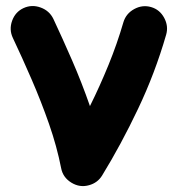

<svg xmlns="http://www.w3.org/2000/svg" viewBox="-20 -569 589 641"><path d="M58.6 -542Q86.4 -554.7 115.7 -543.9Q145 -533.2 158.2 -505.9Q188 -442.4 220.5 -367.9Q252.9 -293.5 280.3 -214.8Q313.5 -281.7 342.3 -352.3Q371.1 -422.9 392.1 -495.1Q400.9 -523.9 428.2 -538.8Q455.6 -553.7 484.4 -545.4Q513.2 -537.1 528.1 -509.5Q543 -481.9 534.7 -453.1Q497.6 -324.7 440.9 -205.6Q384.3 -86.4 320.8 17.1Q305.7 41.5 277.3 49.3Q246.6 58.1 218.3 40.8Q189.9 23.4 184.1 -7.8Q169.9 -80.1 143.6 -155.5Q117.2 -231 85.4 -304.2Q53.7 -377.4 22.9 -442.4Q9.8 -470.2 20.5 -499.8Q31.2 -529.3 58.6 -542Z"/></svg>

Font: Mikhak-DS1-FD ExtraBold
Style: Regular
Weight: 800
Designer: Amin Abedi
Version: Version 3.2